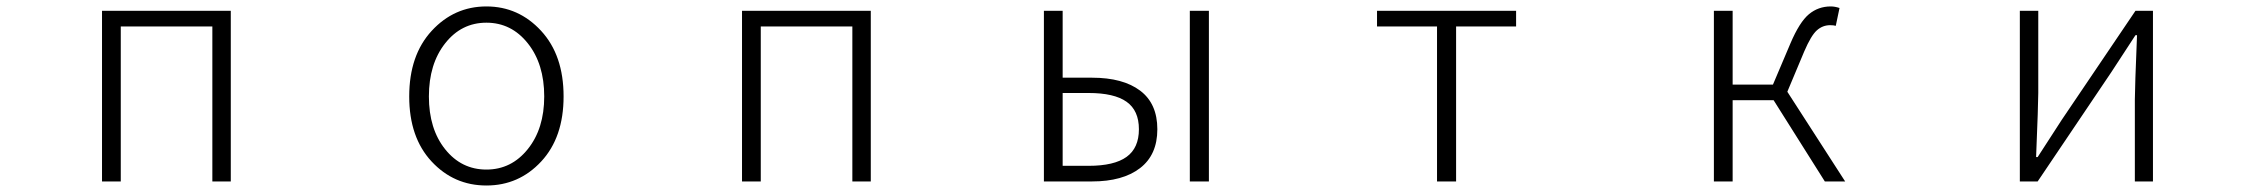

<svg xmlns="http://www.w3.org/2000/svg" viewBox="-20 -567 7040 600"><path d="M298.8 0V-533.2H701.2V0H643.6V-484.4H357.4V0Z M1258.8 -265.6Q1258.8 -394.5 1329.1 -470.7Q1399.4 -546.9 1500 -546.9Q1600.6 -546.9 1670.9 -470.7Q1741.2 -394.5 1741.2 -265.6Q1741.2 -137.7 1671.4 -62.5Q1601.6 12.7 1500 12.7Q1398.4 12.7 1328.6 -62.5Q1258.8 -137.7 1258.8 -265.6ZM1680.7 -265.6Q1680.7 -367.2 1629.4 -431.6Q1578.1 -496.1 1500 -496.1Q1421.9 -496.1 1371.1 -431.6Q1320.3 -367.2 1320.3 -265.6Q1320.3 -164.1 1371.1 -100.6Q1421.9 -37.1 1500 -37.1Q1578.1 -37.1 1629.4 -101.1Q1680.7 -165 1680.7 -265.6Z M2298.8 0V-533.2H2701.2V0H2643.6V-484.4H2357.4V0Z M3242.2 0V-533.2H3300.8V-324.2H3392.6Q3489.3 -324.2 3543 -283.7Q3596.7 -243.2 3596.7 -163.1Q3596.7 -83 3542.5 -41.5Q3488.3 0 3392.6 0ZM3300.8 -48.8H3381.8Q3461.9 -48.8 3500.5 -76.7Q3539.1 -104.5 3539.1 -163.1Q3539.1 -221.7 3500.5 -249Q3461.9 -276.4 3381.8 -276.4H3300.8ZM3698.2 0V-533.2H3757.8V0Z M4470.7 0V-484.4H4283.2V-533.2H4717.8V-484.4H4530.3V0Z M5565.4 -280.3 5746.1 0H5682.6L5522.5 -253.9H5394.5V0H5335.9V-533.2H5394.5V-302.7H5520.5L5575.2 -431.6Q5603.5 -498 5632.8 -522.5Q5662.1 -546.9 5701.2 -546.9Q5713.9 -546.9 5728.5 -542L5716.8 -486.3Q5710 -488.3 5699.2 -488.3Q5675.8 -488.3 5657.7 -472.2Q5639.6 -456.1 5618.2 -406.2Z M6292 0V-533.2H6349.6V-276.4Q6349.6 -242.2 6342.8 -76.2H6347.7L6422.9 -192.4L6653.3 -533.2H6708V0H6651.4V-255.9Q6651.4 -291 6658.2 -457H6653.3Q6599.6 -374 6578.1 -341.8L6347.7 0Z"/></svg>

Font: Gen Shin Gothic Monospace Light
Style: Regular
Weight: 300
Designer: [Source Han Sans]
Ryoko NISHIZUKA  (kana & ideographs); Paul D. Hunt (Latin, Greek & Cyrillic); Wenlong ZHANG  (bopomofo
Version: Version 1.002.20150607